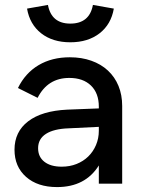

<svg xmlns="http://www.w3.org/2000/svg" viewBox="-20 -747 582 781"><path d="M39 -138Q39 -211 94.5 -253.5Q150 -296 253 -301L382 -306V-313Q382 -368 350 -399Q318 -430 262 -430Q174 -430 133 -349L53 -389Q83 -450 137 -482Q191 -514 264 -514Q312 -514 351.5 -500Q391 -486 419 -460Q447 -434 462 -397.5Q477 -361 477 -316V0H382V-74Q327 14 212 14Q133 14 86 -27.5Q39 -69 39 -138ZM231 -69Q264 -69 291.5 -80Q319 -91 339 -110.5Q359 -130 370.5 -157Q382 -184 382 -215V-231L259 -225Q199 -223 167 -202.5Q135 -182 135 -144Q135 -109 160.5 -89Q186 -69 231 -69ZM266 -575Q194 -575 147.5 -611.5Q101 -648 90 -712L175 -727Q189 -651 266 -651Q344 -651 358 -727L443 -712Q432 -648 385 -611.5Q338 -575 266 -575Z"/></svg>

Font: NT Somic Medium
Style: Regular
Weight: 500
Designer: Ravid Balaliev — lead type designer, mastering
Michael Voronin — secret advisor, marketing
Ivan Kovalenko — best boy
Foundry: NT Type
Version: Version 0.7